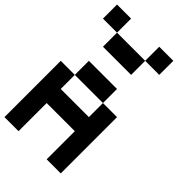

<svg xmlns="http://www.w3.org/2000/svg" viewBox="-290 -1103 1206 1206"><g transform="rotate(45 312.5 -500.0)"><path d="M0 -875V-1000H125V-875ZM375 -875V-1000H500V-875ZM125 -875H375V-750H125ZM125 -500V-625H375V-500ZM125 0H0V-500H125V-375H375V-500H500V0H375V-250H125Z"/></g></svg>

Font: Tiny5
Style: Regular
Weight: 400
Designer: Stefan Schmidt
Foundry: Made with Bits'n'Picas by Kreative Software
Version: Version 1.002; ttfautohint (v1.8.4.7-5d5b)